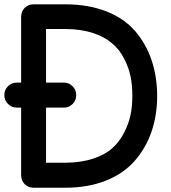

<svg xmlns="http://www.w3.org/2000/svg" viewBox="-24 -814 795 892"><path d="M54.2 -430.2C38.1 -430.2 23.9 -424.3 12.7 -413.1C1.5 -401.9 -3.9 -388.2 -3.9 -372.1C-3.9 -356 2 -342.3 13.2 -331.1C24.4 -319.8 38.1 -314 54.2 -314H74.2V0C74.2 33.2 98.6 58.1 131.8 58.1H280.8C421.4 58.1 532.7 11.7 601.1 -65.9C669.9 -143.6 706.1 -247.1 706.1 -368.2C706.1 -489.3 670.4 -592.3 603.5 -669.9C536.6 -747.6 423.3 -793.9 280.8 -793.9H131.8C98.6 -793.9 74.2 -769 74.2 -735.8V-430.2ZM189.9 -314H272.9C289.1 -314 302.2 -319.8 313.5 -331.1C324.7 -342.3 330.1 -356 330.1 -372.1C330.1 -388.2 324.7 -401.9 313.5 -413.1C302.2 -424.3 289.1 -430.2 272.9 -430.2H189.9V-679.2H280.8C377 -679.2 451.7 -651.9 496.6 -612.8C519.5 -593.8 538.1 -570.3 552.2 -542.5C581.5 -487.3 590.8 -433.1 590.8 -368.2C590.8 -306.2 581.5 -252.9 552.2 -196.8C538.1 -168.9 519.5 -145 497.1 -125C452.6 -85.4 376.5 -58.1 280.8 -58.1H189.9Z"/></svg>

Font: Nemoy
Style: Bold
Weight: 700
Designer: BSozoo
Foundry: BSozoo
Version: Version 001.000